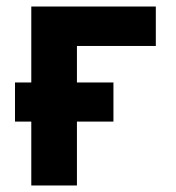

<svg xmlns="http://www.w3.org/2000/svg" viewBox="-20 -569 540 589"><path d="M76 0H216V-196H328V-316H216V-428H458V-549H76V-316H26V-196H76Z"/></svg>

Font: Noto Sans Mono ExtraCondensed ExtraBold
Style: Regular
Weight: 800
Width: 2
Designer: Monotype Design Team
Foundry: Monotype Imaging Inc.
Version: Version 2.014